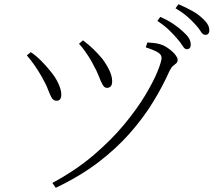

<svg xmlns="http://www.w3.org/2000/svg" viewBox="-20 -852 1040 909"><path d="M817 -671Q801 -690 779 -711Q757 -732 725 -753L739 -772Q777 -755 803 -737Q829 -719 846 -703Q866 -685 874.5 -671Q883 -657 883 -641Q883 -630 878 -624.5Q873 -619 864 -619Q854 -619 844 -635.5Q834 -652 817 -671ZM904 -737Q886 -757 865 -775Q844 -793 811 -813L825 -832Q862 -816 889 -801Q916 -786 932 -771Q953 -753 962 -738.5Q971 -724 971 -709Q971 -698 966 -692.5Q961 -687 952 -687Q940 -687 930.5 -703Q921 -719 904 -737ZM354 -645 373 -661Q401 -640 423 -618.5Q445 -597 465 -573Q485 -546 498 -518.5Q511 -491 511 -467Q511 -451 504.5 -443.5Q498 -436 486 -436Q474 -436 465.5 -451.5Q457 -467 447.5 -492Q438 -517 422 -545Q413 -563 403 -579Q393 -595 381.5 -611Q370 -627 354 -645ZM107 -590 126 -605Q150 -589 173.5 -565.5Q197 -542 213 -522Q243 -487 256.5 -456.5Q270 -426 270 -407Q271 -394 266 -384.5Q261 -375 248 -375Q233 -375 225 -388.5Q217 -402 207.5 -427.5Q198 -453 178 -488Q162 -516 144.5 -541.5Q127 -567 107 -590ZM244 37 228 14Q338 -45 423 -117.5Q508 -190 569 -264Q630 -338 669 -403.5Q708 -469 726.5 -515.5Q745 -562 745 -578Q745 -592 730 -602.5Q715 -613 670 -628L678 -651Q690 -650 707 -648.5Q724 -647 740 -642Q754 -638 768 -629Q782 -620 794 -609.5Q806 -599 813.5 -588Q821 -577 821 -569Q821 -558 814.5 -552.5Q808 -547 799.5 -540Q791 -533 783 -517Q750 -443 704 -368Q658 -293 594 -220.5Q530 -148 444 -82.5Q358 -17 244 37Z"/></svg>

Font: Noto Serif HK
Style: Regular
Weight: 200
Designer: Ryoko NISHIZUKA 西塚涼子 (kana & ideographs); Frank Grießhammer (Latin, Greek & Cyrillic); Wenlong ZHANG 张文龙 (bopomofo); San
Foundry: Adobe
Version: Version 2.001;hotconv 1.1.0;makeotfexe 2.6.0